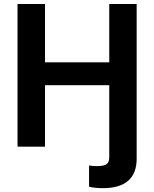

<svg xmlns="http://www.w3.org/2000/svg" viewBox="-20 -748 786 979"><path d="M434.1 204.1V95.7Q445.3 97.7 455.6 98.4Q465.8 99.1 475.1 99.1Q510.3 99.1 523.7 88.9Q537.1 78.6 537.1 54.7V-62.5H676.8V62Q676.8 135.7 633.5 173.6Q590.3 211.4 505.4 211.4Q484.9 211.4 466.3 209.5Q447.8 207.5 434.1 204.1ZM69.3 0V-727.5H209.5V-430.2H537.1V-727.5H676.8V0H537.1V-313.5H209.5V0Z"/></svg>

Font: Inter Cardless
Style: Bold
Weight: 700
Designer: Rasmus Andersson
Foundry: rsms
Version: Version 4.001;git-9221beed3